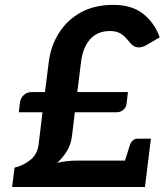

<svg xmlns="http://www.w3.org/2000/svg" viewBox="-20 -751 672 771"><path d="M28.6 0 38.4 -77.9Q73.7 -86.1 101.9 -108.7Q130 -131.4 135 -170.4L150.7 -300.2H55.6L60.3 -340Q62.9 -357 75.3 -369.1Q87.7 -381.2 107.8 -381.2H160.6L175.4 -499.1Q183.4 -565.7 216.4 -618.1Q249.3 -670.6 304.4 -701Q359.4 -731.4 434.4 -731.4Q509.8 -731.4 555 -695.4Q600.2 -659.4 621.5 -601.1Q607.5 -592.9 593.8 -585.1Q580.1 -577.3 566.6 -569Q558.9 -564.9 551.1 -562.8Q543.3 -560.7 536.6 -560.7Q517.9 -560.7 503.9 -577.2Q492.1 -592.3 481.3 -603.1Q470.5 -613.9 456.5 -620.1Q442.4 -626.4 421 -626.4Q371.1 -626.4 341.6 -593Q312 -559.6 305.2 -500.1L290.3 -381.2H493.7L487.9 -332.1Q485.9 -319.2 474.8 -309.7Q463.7 -300.2 448.1 -300.2H280.5L268.9 -203.7Q264.4 -170.2 248.9 -144.6Q233.4 -119.1 209.9 -97.2Q228.4 -101.3 247.7 -103.7Q267.1 -106 286.6 -106H575.1L562.1 0ZM474.7 -82.8 500.4 -165.1Q504.7 -179.2 512.7 -186.7Q520.7 -194.2 534.3 -194.2H586L575.1 -106Z"/></svg>

Font: Aleo
Style: Italic
Weight: 400
Italic angle: -7°
Designer: Alessio Laiso
Foundry: Alessio Laiso
Version: Version 2.001;gftools[0.9.29]